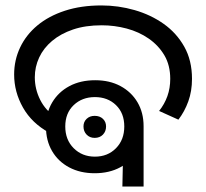

<svg xmlns="http://www.w3.org/2000/svg" viewBox="-20 -686 758 706"><path d="M161 -198Q97 -233 64.5 -290.5Q32 -348 32 -412Q32 -465 54 -511.5Q76 -558 117.5 -592.5Q159 -627 218.5 -646.5Q278 -666 353 -666Q415 -666 474.5 -649Q534 -632 581.5 -598.5Q629 -565 657.5 -514.5Q686 -464 686 -396Q686 -351 672.5 -313.5Q659 -276 636 -246L565 -278Q585 -303 595.5 -332.5Q606 -362 606 -396Q606 -446 584.5 -482.5Q563 -519 527 -544Q491 -569 446 -581Q401 -593 354 -593Q294 -593 248.5 -577.5Q203 -562 171.5 -535.5Q140 -509 124 -474.5Q108 -440 108 -402Q108 -358 128 -318.5Q148 -279 185 -256L161 -198ZM328 -49Q275 -49 234.5 -70.5Q194 -92 171.5 -130.5Q149 -169 149 -220Q149 -271 172 -309.5Q195 -348 235.5 -369.5Q276 -391 330 -391Q383 -391 423 -369.5Q463 -348 485.5 -310Q508 -272 508 -222Q508 -171 485.5 -132Q463 -93 422.5 -71Q382 -49 328 -49ZM329 -110Q376 -110 406.5 -141Q437 -172 437 -221Q437 -270 406.5 -299.5Q376 -329 329 -329Q282 -329 251 -299.5Q220 -270 220 -221Q220 -172 251 -141Q282 -110 329 -110ZM328 -179Q310 -179 298.5 -191Q287 -203 287 -221Q287 -238 298.5 -249Q310 -260 328 -260Q347 -260 358.5 -249Q370 -238 370 -221Q370 -203 358.5 -191Q347 -179 328 -179ZM434 -187 508 -222V0H430Z"/></svg>

Font: loriya15
Style: Book
Weight: 400
Designer: Jelle Bosma - Monotype Design Team
Foundry: Monotype Imaging Inc.
Version: Version 2.003